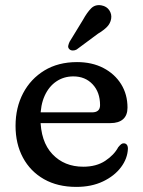

<svg xmlns="http://www.w3.org/2000/svg" viewBox="-20 -725 563 757"><path d="M482.7 -300.8Q482.7 -270.6 465.3 -255.1Q447.9 -239.6 415.1 -239.6H102.7V-282H342.9Q374.5 -282 374.5 -310.4Q374.5 -361.4 345.2 -392.6Q315.9 -423.8 269.3 -423.8Q231.5 -423.8 202.1 -403.9Q172.7 -384 156.1 -347.4Q139.5 -310.8 139.5 -260.4Q139.5 -167 186.5 -117.4Q233.4 -67.7 308.3 -67.7Q359.8 -67.7 394.9 -90.9Q429.9 -114.1 446.1 -144.5Q452.8 -152.7 457.7 -156.5Q462.5 -160.3 468.5 -159.9Q475.7 -159.7 480 -154.4Q484.3 -149 484.3 -138.7Q482.8 -99.9 457 -65.6Q431.2 -31.2 386.1 -9.7Q340.9 11.9 280.8 11.9Q207.2 11.9 153.4 -18.6Q99.6 -49.2 70.4 -103.6Q41.3 -158 41.3 -228.8Q41.3 -300.5 71 -357.3Q100.8 -414.1 155.2 -447.2Q209.7 -480.2 283.7 -480.2Q342.7 -480.2 387.5 -457Q432.3 -433.7 457.5 -393.3Q482.7 -352.8 482.7 -300.8ZM307.2 -646.8Q323 -675.6 339.2 -692Q355.5 -708.3 380.2 -703.8Q400.7 -700 411 -684.4Q421.3 -668.7 418.2 -650.7Q415.1 -632.8 402.2 -619.3Q389.2 -605.9 366.1 -592L282.1 -529.7Q275.3 -525.9 267 -525.9Q258.7 -526 253.6 -531Q247.5 -536.9 249 -544.6Q250.6 -552.3 254.4 -560.4Z"/></svg>

Font: Fraunces SuperSoft
Style: Regular
Weight: 900
Version: Version 1.000;[b76b70a41]